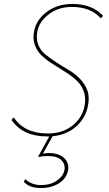

<svg xmlns="http://www.w3.org/2000/svg" viewBox="-20 -683 550 971"><path d="M346 -663Q446 -663 501 -603L490 -590Q439 -648 343 -648Q277 -648 229 -612.5Q181 -577 170 -529Q161 -491 172.5 -459.5Q184 -428 209.5 -407.5Q235 -387 267.5 -366Q300 -345 331.5 -326.5Q363 -308 388 -280.5Q413 -253 423.5 -220.5Q434 -188 423 -139Q409 -81 362.5 -41Q316 -1 246 6L197 94Q213 91 227 91Q277 91 304 116Q331 141 324 179Q316 220 278 244Q240 268 186 268Q129 268 100 236L108 223Q140 253 188 253Q235 253 267.5 230.5Q300 208 306 177Q311 147 290 126.5Q269 106 223 106Q199 106 172 111L229 7H218Q95 7 38 -77L50 -89Q103 -8 221 -8Q295 -8 344 -46Q393 -84 406 -140Q416 -182 405 -216.5Q394 -251 369.5 -274Q345 -297 313 -317.5Q281 -338 249 -358Q217 -378 192 -401Q167 -424 155.5 -457.5Q144 -491 154 -532Q167 -587 219.5 -625Q272 -663 346 -663Z"/></svg>

Font: EauTestText Thin
Style: Italic
Weight: 250
Italic angle: -12°
Designer: Christian Thalmann (Catharsis Fonts)
Version: Version 0.001;PS 000.001;hotconv 1.0.88;makeotf.lib2.5.64775